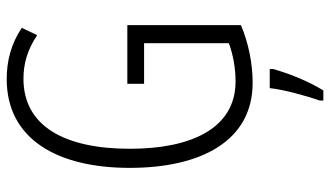

<svg xmlns="http://www.w3.org/2000/svg" viewBox="-226 -538 985 573"><g transform="rotate(-90 266.5 -251.5)"><path d="M303 -364V-314H424V-61C392 -49 351 -41 310 -41C169 -41 109 -175 109 -356C109 -552 177 -674 318 -674C361 -674 404 -663 448 -633L470 -679C422 -711 371 -724 317 -724C138 -724 52 -573 52 -357C52 -146 131 10 306 10C362 10 424 -2 478 -25V-364ZM347 71V61H290C286 101 266 174 253 210V221H283C310 178 334 118 347 71Z"/></g></svg>

Font: Noto Sans Lao Looped ExtraCondensed Light
Style: Regular
Weight: 300
Width: 2
Designer: Mark Frömberg, Ben Mitchell
Foundry: The Fontpad Ltd
Version: Version 1.002